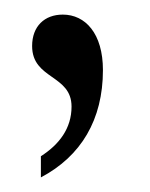

<svg xmlns="http://www.w3.org/2000/svg" viewBox="-20 -667 205 263"><path d="M36 -424C91 -453 121 -503 121 -571C121 -621 97 -647 66 -647C41 -647 24 -631 24 -604C24 -558 78 -565 78 -521C78 -491 61 -469 36 -453Z"/></svg>

Font: Noto Serif Hebrew Condensed Light
Style: Regular
Weight: 300
Width: 3
Designer: Monotype Design Team
Foundry: Monotype Imaging Inc.
Version: Version 2.004